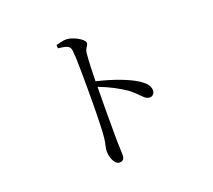

<svg xmlns="http://www.w3.org/2000/svg" viewBox="-132 -931 1264 1142"><g transform="rotate(-20 500.0 -359.5)"><path d="M741 -263C762 -263 773 -280 773 -297C773 -328 747 -353 717 -372C662 -407 567 -442 470 -464C471 -518 473 -592 478 -640C482 -673 500 -677 500 -697C500 -720 432 -758 390 -758C371 -758 352 -752 326 -746L327 -725C380 -719 402 -713 405 -681C411 -631 411 -522 411 -442C411 -366 411 -202 403 -128C399 -90 390 -72 390 -50C390 -16 407 39 440 39C462 39 472 27 472 1C472 -16 470 -46 469 -90C468 -196 469 -360 470 -429C538 -403 592 -374 637 -343C697 -297 709 -263 741 -263Z"/></g></svg>

Font: Source Han Serif CN
Style: Regular
Weight: 400
Designer: Ryoko NISHIZUKA 西塚涼子 (kana & ideographs); Frank Grießhammer (Latin, Greek & Cyrillic); Wenlong ZHANG 张文龙 (bopomofo); San
Foundry: Adobe
Version: Version 2.003;hotconv 1.1.1;makeotfexe 2.6.0